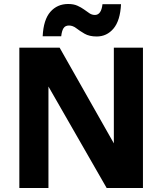

<svg xmlns="http://www.w3.org/2000/svg" viewBox="-20 -943 813 963"><path d="M77 0V-704H279L551 -224V-704H697V0H515L223 -509V0ZM587 -922Q583 -840 549.5 -800Q516 -760 465 -760Q428 -760 404 -774Q380 -788 362.5 -801.5Q345 -815 326 -815Q307 -815 298.5 -801.5Q290 -788 287 -761H194Q198 -844 232.5 -883.5Q267 -923 322 -923Q349 -923 368 -914.5Q387 -906 401.5 -895.5Q416 -885 428.5 -876.5Q441 -868 456 -868Q488 -868 494 -922Z"/></svg>

Font: Prodigy Sans
Style: Bold
Weight: 700
Designer: Wei Huang
Foundry: Wei Huang
Version: Version 1.003; ttfautohint (v1.8.3)